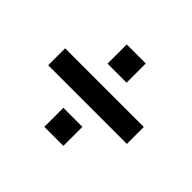

<svg xmlns="http://www.w3.org/2000/svg" viewBox="-121 -708 842 842"><g transform="rotate(45 300.0 -286.5)"><path d="M56 -234V-339H544V-234ZM235 -31V-149H353V-31ZM235 -423V-542H353V-423Z"/></g></svg>

Font: Nunito Sans 8pt ExtraBold
Style: Regular
Weight: 800
Version: Version 3.101;gftools[0.9.27]